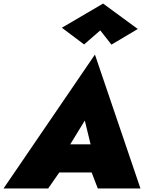

<svg xmlns="http://www.w3.org/2000/svg" viewBox="-56 -1060 833 1080"><path d="M187 -90H550L578 -248H215ZM421 -382 468 -189 443 -133 494 0H734L478 -753L-36 0H215L311 -138L303 -189ZM508 -889 571 -809 719 -897 524 -1040 292 -904 417 -810Z"/></svg>

Font: Jost Black
Style: Italic
Weight: 900
Italic angle: -5°
Version: Version 3.710